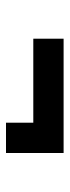

<svg xmlns="http://www.w3.org/2000/svg" viewBox="184 -615 232 640"><g transform="rotate(90 300.0 -295.0)"><path d="M389 -199V-290H109V-391H490V-199Z"/></g></svg>

Font: Pixelify Sans
Style: Regular
Weight: 400
Designer: Stefie Justprince
Foundry: Typecalism Foundryline
Version: Version 1.000;February 13, 2025;FontCreator 15.0.0.3015 64-b